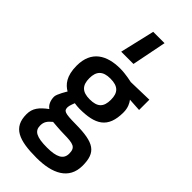

<svg xmlns="http://www.w3.org/2000/svg" viewBox="-319 -870 1162 1162"><g transform="rotate(45 262.5 -288.5)"><path d="M249 -247C185 -247 157 -275 157 -336C157 -396 185 -425 249 -425C316 -425 342 -396 342 -336C342 -275 316 -247 249 -247ZM287 12C368 13 394 19 394 73C394 122 354 142 273 142C182 142 149 123 149 77C149 46 161 29 189 6C189 6 256 12 287 12ZM272 231C406 231 503 185 503 67C503 -47 454 -80 296 -81C199 -82 188 -88 188 -120C188 -133 202 -167 202 -167C211 -165 236 -163 246 -163C379 -163 450 -200 450 -336C450 -375 436 -401 423 -418L506 -413V-501L351 -497C351 -497 295 -510 249 -510C134 -510 49 -462 49 -336C49 -246 84 -208 121 -186C121 -186 85 -129 85 -106C85 -75 97 -47 118 -33C67 5 42 36 42 87C42 201 121 231 272 231ZM232 -808 180 -586H285L329 -808Z"/></g></svg>

Font: RazerF5 SemiBold
Style: Regular
Weight: 600
Foundry: Razer Inc.
Version: Version 2